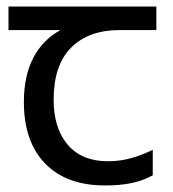

<svg xmlns="http://www.w3.org/2000/svg" viewBox="-20 -557 530 587"><path d="M301 10Q183 10 118 -57Q53 -124 53 -245Q53 -325 82 -380.5Q111 -436 165 -465H6V-537H458V-465H345Q251 -465 197.5 -411.5Q144 -358 144 -252Q144 -165 187 -114.5Q230 -64 310 -64Q347 -64 381 -73.5Q415 -83 447 -99V-21Q418 -5 383 2.5Q348 10 301 10Z"/></svg>

Font: lgurmukhi25
Style: Book
Weight: 400
Designer: Jelle Bosma - Monotype Design Team
Foundry: Monotype Imaging Inc.
Version: Version 2.003